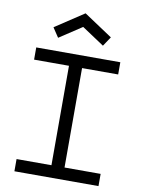

<svg xmlns="http://www.w3.org/2000/svg" viewBox="-101 -1016 802 1084"><g transform="rotate(10 300.0 -474.0)"><path d="M541 0H59V-70H259V-640H59V-710H541V-640H334V-70H541ZM171 -785 135 -839 300 -948 464 -839 428 -785 300 -870Z"/></g></svg>

Font: Orbit
Style: Regular
Weight: 400
Designer: Sooun Cho
Foundry: JAMO
Version: Version 1.000; ttfautohint (v1.8.4.7-5d5b);gftools[0.9.29]